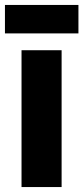

<svg xmlns="http://www.w3.org/2000/svg" viewBox="-36 -756 337 776"><path d="M281 -736H-16V-621H281ZM213 0V-553H51V0Z"/></svg>

Font: Noto Sans Lao Looped ExtraCondensed Black
Style: Regular
Weight: 900
Width: 2
Designer: Mark Frömberg, Ben Mitchell
Foundry: The Fontpad Ltd
Version: Version 1.002